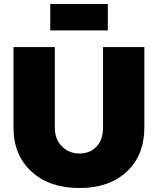

<svg xmlns="http://www.w3.org/2000/svg" viewBox="-20 -938 795 967"><path d="M523 -785H233V-918H523ZM707 -701V-296Q707 -156 618.5 -73.5Q530 9 380 9Q229 9 138.5 -74Q48 -157 48 -296V-701H256V-296Q256 -237 291.5 -201Q327 -165 381 -165Q434 -165 466.5 -200Q499 -235 499 -296V-701Z"/></svg>

Font: Montserrat Extra Bold
Style: Regular
Weight: 800
Designer: Julieta Ulanovsky
Foundry: Julieta Ulanovsky
Version: Version 3.001;PS 003.001;hotconv 1.0.70;makeotf.lib2.5.58329